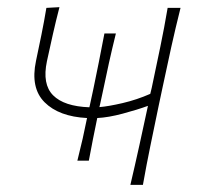

<svg xmlns="http://www.w3.org/2000/svg" viewBox="-20 -516 564 536"><path d="M196 -67.5Q204 -99 210.8 -129Q217.5 -159 223 -186.5Q144.5 -190.5 104.5 -230.5Q64.5 -270.5 80.5 -346Q88 -381.5 95.5 -418.2Q103 -455 109.5 -494L146 -496Q136 -457.5 127.5 -419.8Q119 -382 111 -345Q97.5 -281 128.2 -250Q159 -219 229.5 -216.5Q230.5 -219.5 231 -223L240.5 -267Q247.5 -301 255.5 -340.5Q263.5 -380 271.5 -422.5H303.5Q293 -380 284.2 -340.5Q275.5 -301 268.5 -267L259 -223Q258.5 -220 257.5 -217Q282.5 -219 322.2 -228.2Q362 -237.5 399.5 -254L403.5 -270.5Q416.5 -332 427.5 -385Q438.5 -438 448 -494H484Q470 -438 458.2 -385Q446.5 -332 433.5 -270.5L423 -221Q410.5 -161 399.8 -108.8Q389 -56.5 379 0H344Q356.5 -53 369.5 -112.2Q382.5 -171.5 393 -220.5Q363 -209.5 322.8 -198.8Q282.5 -188 251.5 -186.5Q245.5 -159 239.8 -129Q234 -99 228 -67.5Z"/></svg>

Font: Commissioner Flair Thin
Style: Italic
Weight: 100
Italic angle: -12°
Designer: Kostas Bartsokas
Foundry: Kostas Bartsokas
Version: Version 1.000; ttfautohint (v1.8.3)